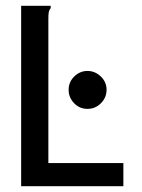

<svg xmlns="http://www.w3.org/2000/svg" viewBox="-20 -643 490 663"><path d="M53 -623H155V-615Q150 -609 148.5 -601.5Q147 -594 147 -578V-80H406V0H53ZM282 -267Q255 -267 236 -286.5Q217 -306 217 -333Q217 -360 236.5 -379Q256 -398 282 -398Q308 -398 328 -379Q348 -360 348 -333Q348 -306 328.5 -286.5Q309 -267 282 -267Z"/></svg>

Font: Inconsolata SemiCondensed SemiBold
Style: Regular
Weight: 600
Width: 4
Monospace: yes
Designer: Raph Levien, Cyreal, Brenton Simpson
Foundry: Raph Levien, Cyreal, Google
Version: Version 3.001; ttfautohint (v1.8.2.53-6de2)